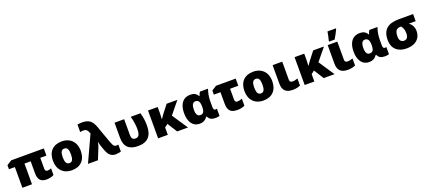

<svg xmlns="http://www.w3.org/2000/svg" viewBox="82 -2185 7957 3585"><g transform="rotate(-20 4060.0 -392.5)"><path d="M680.2 -140.1Q696.8 -140.1 718 -144.8Q739.3 -149.4 755.9 -157.2V-25.9Q731 -10.3 689.7 -0.2Q648.4 9.8 607.9 9.8Q523.4 9.8 483.2 -34.9Q442.9 -79.6 442.9 -171.9V-411.1H319.8V0H128.9V-411.1H11.2V-492.2L108.9 -553.2H755.9V-411.1H633.8V-192.9Q633.8 -168 646 -154.1Q658.2 -140.1 680.2 -140.1Z M1389.2 -277.8Q1389.2 -142.1 1316.2 -66.2Q1243.2 9.8 1111.8 9.8Q985.8 9.8 911.4 -67.9Q836.9 -145.5 836.9 -277.8Q836.9 -413.1 909.9 -488Q982.9 -563 1114.7 -563Q1196.3 -563 1258.8 -528.3Q1321.3 -493.7 1355.2 -429Q1389.2 -364.3 1389.2 -277.8ZM1030.8 -277.8Q1030.8 -206.5 1049.8 -169.2Q1068.8 -131.8 1113.8 -131.8Q1158.2 -131.8 1176.5 -169.2Q1194.8 -206.5 1194.8 -277.8Q1194.8 -348.6 1176.3 -384.8Q1157.7 -420.9 1112.8 -420.9Q1068.8 -420.9 1049.8 -385Q1030.8 -349.1 1030.8 -277.8Z M1432.1 0 1669.9 -516.1 1663.1 -536.1Q1649.4 -576.2 1626.7 -596.2Q1604 -616.2 1564.9 -616.2Q1532.2 -616.2 1499 -607.9V-757.8Q1518.6 -762.2 1546.9 -764.2Q1575.2 -766.1 1591.3 -766.1Q1689.9 -766.1 1744.6 -725.3Q1799.3 -684.6 1835 -585.9L1955.1 -250Q1971.2 -206.1 1984.1 -182.9Q1997.1 -159.7 2011.2 -149.9Q2025.4 -140.1 2051.3 -140.1Q2069.3 -140.1 2087.9 -145V-6.8Q2076.7 -1 2040.3 4.4Q2003.9 9.8 1981.9 9.8Q1921.4 9.8 1879.2 -22.9Q1836.9 -55.7 1808.1 -131.8L1773.9 -225.1Q1756.3 -276.9 1749 -318.8H1745.1Q1735.4 -260.7 1721.2 -226.1L1630.4 0Z M2427.2 7.8Q2294.4 7.8 2227.8 -55.4Q2161.1 -118.7 2161.1 -252.9V-553.2H2352.1V-243.2Q2352.1 -187.5 2371.3 -164.8Q2390.6 -142.1 2431.2 -142.1Q2479.5 -142.1 2500.2 -179Q2521 -215.8 2521 -301.8Q2521 -410.6 2483.4 -553.2H2676.3Q2696.8 -476.1 2704.6 -418.2Q2712.4 -360.4 2712.4 -297.9Q2712.4 -144.5 2642.3 -68.4Q2572.3 7.8 2427.2 7.8Z M3212.4 -311 3419.4 0H3204.1L3081.1 -194.8L3018.1 -147V0H2826.2V-553.2H3018.1V-433.1Q3018.1 -376 3013.2 -314H3017.1Q3026.4 -326.7 3041 -349.6Q3055.7 -372.6 3076.2 -398.9L3196.3 -553.2H3410.2Z M3651.4 9.8Q3552.7 9.8 3497.1 -65.7Q3441.4 -141.1 3441.4 -273.9Q3441.4 -410.6 3500.2 -485.8Q3559.1 -561 3664.6 -561Q3721.2 -561 3757.3 -541Q3793.5 -521 3816.4 -479H3824.2Q3838.4 -530.3 3858.4 -553.2H4018.6Q3999.5 -502 3988.5 -440.4Q3977.5 -378.9 3977.5 -324.2V-199.2Q3977.5 -140.1 4017.6 -140.1Q4033.2 -140.1 4046.4 -145V-2.9Q4038.6 2 4011.5 5.9Q3984.4 9.8 3970.2 9.8Q3907.2 9.8 3873.3 -9.3Q3839.4 -28.3 3818.4 -71.8H3806.6Q3752.9 9.8 3651.4 9.8ZM3716.3 -138.2Q3759.8 -138.2 3780 -167.2Q3800.3 -196.3 3801.3 -270V-274.9Q3801.3 -347.7 3780.3 -380.4Q3759.3 -413.1 3714.4 -413.1Q3675.3 -413.1 3655.3 -377Q3635.3 -340.8 3635.3 -272.9Q3635.3 -138.2 3716.3 -138.2Z M4405.3 -411.1V-192.9Q4405.3 -167.5 4418 -153.8Q4430.7 -140.1 4454.1 -140.1Q4492.7 -140.1 4548.3 -161.1V-22Q4485.8 8.8 4399.4 8.8Q4299.8 8.8 4257.1 -37.4Q4214.4 -83.5 4214.4 -182.1V-411.1H4082.5V-492.2L4177.2 -553.2H4568.4V-411.1Z M5194.3 -277.8Q5194.3 -142.1 5121.3 -66.2Q5048.3 9.8 4917 9.8Q4791 9.8 4716.6 -67.9Q4642.1 -145.5 4642.1 -277.8Q4642.1 -413.1 4715.1 -488Q4788.1 -563 4919.9 -563Q5001.5 -563 5064 -528.3Q5126.5 -493.7 5160.4 -429Q5194.3 -364.3 5194.3 -277.8ZM4835.9 -277.8Q4835.9 -206.5 4855 -169.2Q4874 -131.8 4918.9 -131.8Q4963.4 -131.8 4981.7 -169.2Q5000 -206.5 5000 -277.8Q5000 -348.6 4981.4 -384.8Q4962.9 -420.9 4918 -420.9Q4874 -420.9 4855 -385Q4835.9 -349.1 4835.9 -277.8Z M5493.2 -553.2V-189.9Q5493.2 -140.1 5550.3 -140.1Q5577.1 -140.1 5600.1 -145.3Q5623 -150.4 5652.3 -161.1V-21Q5587.4 9.8 5501.5 9.8Q5398.9 9.8 5350.6 -38.3Q5302.2 -86.4 5302.2 -181.2V-553.2Z M6124.5 -311 6331.5 0H6116.2L5993.2 -194.8L5930.2 -147V0H5738.3V-553.2H5930.2V-433.1Q5930.2 -376 5925.3 -314H5929.2Q5938.5 -326.7 5953.1 -349.6Q5967.8 -372.6 5988.3 -398.9L6108.4 -553.2H6322.3Z M6587.4 -553.2V-189.9Q6587.4 -140.1 6644.5 -140.1Q6671.4 -140.1 6694.3 -145.3Q6717.3 -150.4 6746.6 -161.1V-21Q6681.6 9.8 6595.7 9.8Q6493.2 9.8 6444.8 -38.3Q6396.5 -86.4 6396.5 -181.2V-553.2ZM6443.4 -622.1Q6453.1 -655.3 6464.4 -709.7Q6475.6 -764.2 6480 -794.9H6647.9V-782.2Q6607.9 -694.3 6553.2 -606H6443.4Z M7018.6 9.8Q6919.9 9.8 6864.3 -65.7Q6808.6 -141.1 6808.6 -273.9Q6808.6 -410.6 6867.4 -485.8Q6926.3 -561 7031.7 -561Q7088.4 -561 7124.5 -541Q7160.6 -521 7183.6 -479H7191.4Q7205.6 -530.3 7225.6 -553.2H7385.7Q7366.7 -502 7355.7 -440.4Q7344.7 -378.9 7344.7 -324.2V-199.2Q7344.7 -140.1 7384.8 -140.1Q7400.4 -140.1 7413.6 -145V-2.9Q7405.8 2 7378.7 5.9Q7351.6 9.8 7337.4 9.8Q7274.4 9.8 7240.5 -9.3Q7206.5 -28.3 7185.5 -71.8H7173.8Q7120.1 9.8 7018.6 9.8ZM7083.5 -138.2Q7127 -138.2 7147.2 -167.2Q7167.5 -196.3 7168.5 -270V-274.9Q7168.5 -347.7 7147.5 -380.4Q7126.5 -413.1 7081.5 -413.1Q7042.5 -413.1 7022.5 -377Q7002.4 -340.8 7002.4 -272.9Q7002.4 -138.2 7083.5 -138.2Z M7762.7 9.8Q7631.8 9.8 7556.2 -61Q7480.5 -131.8 7480.5 -255.9Q7480.5 -408.7 7561.3 -481Q7642.1 -553.2 7812.5 -553.2H8093.3V-411.1H7957.5Q8046.4 -346.7 8046.4 -232.9Q8046.4 -160.2 8012.2 -104.7Q7978 -49.3 7914.1 -19.8Q7850.1 9.8 7762.7 9.8ZM7675.3 -256.8Q7675.3 -201.7 7699 -171.9Q7722.7 -142.1 7764.6 -142.1Q7852.5 -142.1 7852.5 -262.2Q7852.5 -293.5 7848.4 -315.9Q7844.2 -338.4 7835.4 -357.9Q7826.7 -377.4 7802.2 -411.1H7791.5Q7729.5 -411.1 7702.4 -375.2Q7675.3 -339.4 7675.3 -256.8Z"/></g></svg>

Font: Open Sans ExtBd
Style: Bold
Weight: 800
Foundry: Ascender Corporation
Version: Version 1.10